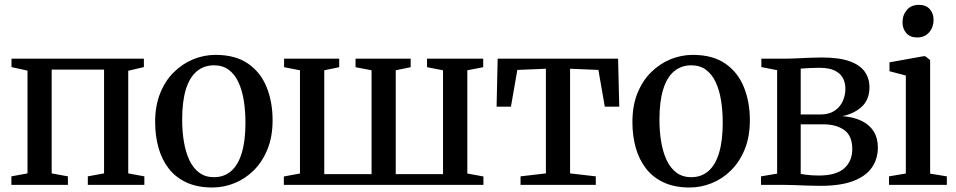

<svg xmlns="http://www.w3.org/2000/svg" viewBox="-20 -780 4034 810"><path d="M28 0V-36L96 -48.5V-482L28.5 -497V-532.5H587V-497L521 -481.5V-48.5L589 -36V0H350.5V-36L419 -48.5V-486.5H198V-48.5L266.5 -36V0Z M634.5 -265Q634.5 -334 655.8 -386.8Q677 -439.5 713.5 -475.5Q750 -511.5 795.5 -530Q841 -548.5 889 -548.5Q973 -548.5 1026.2 -511.8Q1079.5 -475 1104.8 -412.5Q1130 -350 1130 -272.5Q1130 -203.5 1108.5 -150.5Q1087 -97.5 1050.8 -61.5Q1014.5 -25.5 969 -7.2Q923.5 11 875.5 11Q813 11 767.2 -10Q721.5 -31 692.2 -68.5Q663 -106 648.8 -156.2Q634.5 -206.5 634.5 -265ZM883 -32.5Q925 -32.5 954.8 -58Q984.5 -83.5 1000 -134.8Q1015.5 -186 1015.5 -262.5Q1015.5 -312 1008.5 -355.8Q1001.5 -399.5 986 -433Q970.5 -466.5 945 -485.5Q919.5 -504.5 883 -504.5Q840.5 -504.5 810.2 -479.2Q780 -454 764.2 -403Q748.5 -352 748.5 -275Q748.5 -225 756 -181Q763.5 -137 779.2 -103.8Q795 -70.5 820.5 -51.5Q846 -32.5 883 -32.5Z M1177.5 0V-35.5L1245.5 -48V-483.5L1178.5 -496.5V-532.5H1411V-496.5L1348 -483.5V-45.5H1547.5V-483.5L1480 -496.5V-532.5H1712.5V-496.5L1649.5 -483.5V-45.5H1849V-483.5L1781.5 -496.5V-532.5H2018.5V-496.5L1951.5 -483.5V-48L2019.5 -35.5V0Z M2176 0V-36L2283 -48.5V-490L2162.5 -485L2135.5 -330H2075L2079.5 -532.5H2587.5L2592.5 -330H2531.5L2504.5 -485L2385 -490V-48.5L2493.5 -36V0Z M2648 -265Q2648 -334 2669.2 -386.8Q2690.5 -439.5 2727 -475.5Q2763.5 -511.5 2809 -530Q2854.5 -548.5 2902.5 -548.5Q2986.5 -548.5 3039.8 -511.8Q3093 -475 3118.2 -412.5Q3143.5 -350 3143.5 -272.5Q3143.5 -203.5 3122 -150.5Q3100.5 -97.5 3064.2 -61.5Q3028 -25.5 2982.5 -7.2Q2937 11 2889 11Q2826.5 11 2780.8 -10Q2735 -31 2705.8 -68.5Q2676.5 -106 2662.2 -156.2Q2648 -206.5 2648 -265ZM2896.5 -32.5Q2938.5 -32.5 2968.2 -58Q2998 -83.5 3013.5 -134.8Q3029 -186 3029 -262.5Q3029 -312 3022 -355.8Q3015 -399.5 2999.5 -433Q2984 -466.5 2958.5 -485.5Q2933 -504.5 2896.5 -504.5Q2854 -504.5 2823.8 -479.2Q2793.5 -454 2777.8 -403Q2762 -352 2762 -275Q2762 -225 2769.5 -181Q2777 -137 2792.8 -103.8Q2808.5 -70.5 2834 -51.5Q2859.5 -32.5 2896.5 -32.5Z M3441 4Q3417.5 4 3389 3Q3360.5 2 3334.8 1Q3309 0 3292 0H3190.5V-36L3258.5 -47.5V-484L3192 -497V-532.5H3298Q3315.5 -532.5 3340.5 -533.8Q3365.5 -535 3393 -536.2Q3420.5 -537.5 3445.5 -537.5Q3519.5 -537.5 3563.8 -521.8Q3608 -506 3628 -477.8Q3648 -449.5 3648 -412Q3648 -361 3616.8 -331Q3585.5 -301 3534 -290Q3581 -286.5 3614.5 -270.2Q3648 -254 3665.8 -225.8Q3683.5 -197.5 3683.5 -158Q3683.5 -110.5 3658.8 -74Q3634 -37.5 3580.8 -16.8Q3527.5 4 3441 4ZM3433.5 -39.5Q3507.5 -39.5 3541.5 -69.8Q3575.5 -100 3575.5 -151Q3575.5 -207.5 3541.5 -231.5Q3507.5 -255.5 3453.5 -255.5H3358V-46.5Q3365.5 -45 3377.5 -43.2Q3389.5 -41.5 3404 -40.5Q3418.5 -39.5 3433.5 -39.5ZM3358 -297H3440.5Q3476.5 -297 3500 -312.2Q3523.5 -327.5 3535 -352.5Q3546.5 -377.5 3546.5 -406Q3546.5 -431.5 3535.5 -451.5Q3524.5 -471.5 3500.5 -482.8Q3476.5 -494 3436.5 -494Q3415.5 -494 3395.2 -493Q3375 -492 3358 -490.5Z M3730.5 0V-36L3801.5 -48V-461.5L3732.5 -479.5V-517L3874 -542.5H3884L3904 -526.5V-47.5L3974.5 -36V0ZM3848.5 -622Q3820 -622 3803.8 -640Q3787.5 -658 3787.5 -686Q3787.5 -716.5 3805.8 -738Q3824 -759.5 3856.5 -759.5H3857.5Q3886 -759.5 3902.2 -741.8Q3918.5 -724 3918.5 -696Q3918.5 -665.5 3900 -643.8Q3881.5 -622 3849.5 -622Z"/></svg>

Font: Merriweather 72pt
Style: Regular
Weight: 400
Version: Version 2.100